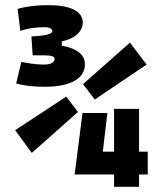

<svg xmlns="http://www.w3.org/2000/svg" viewBox="-20 -723 626 743"><path d="M268.6 -47.9H421.4V0H518.1V-47.9H551.8V-136.2H518.1V-301.8H421.4V-136.2H377.9L395.5 -285.6H299.3L269 -49.3ZM157.2 -387.2C253.4 -388.2 308.6 -418.9 308.6 -474.1C308.6 -515.1 272.9 -536.1 219.2 -546.4V-563C267.6 -572.3 300.3 -600.1 300.3 -635.7C300.3 -679.2 252.4 -703.1 167 -703.1C123 -703.1 83 -698.7 48.3 -688.5L58.6 -603.5C85.9 -612.8 116.2 -617.7 152.3 -617.7C171.9 -617.7 182.6 -611.8 182.6 -602.1C182.6 -592.3 158.7 -584.5 101.6 -582L106.4 -508.8H153.8C177.7 -508.8 191.4 -504.4 191.4 -495.6C191.4 -481.4 176.3 -473.1 150.4 -473.1C113.8 -473.1 85 -479.5 62.5 -483.4L42.5 -399.9C72.8 -391.6 111.3 -386.7 157.2 -387.2ZM346.7 -337.9 547.4 -473.1 482.9 -558.1 301.3 -397.5ZM103 -131.3 281.7 -289.6 236.3 -349.1 38.6 -219.2Z"/></svg>

Font: Cascadia Mono NF
Style: Bold
Weight: 700
Monospace: yes
Designer: Aaron Bell
Foundry: Saja Typeworks
Version: Version 2404.023